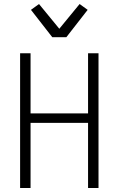

<svg xmlns="http://www.w3.org/2000/svg" viewBox="-20 -935 590 955"><path d="M80 0V-670H132V-371H418V-670H470V0H418V-324H132V0ZM240 -750 134 -886 174 -915 275 -792 376 -915 416 -886 310 -750Z"/></svg>

Font: Lode Dark Term
Style: Regular
Weight: 400
Monospace: yes
Designer: Belleve Invis
Foundry: Belleve Invis
Version: Version 29.2.0